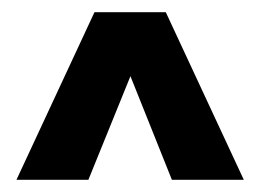

<svg xmlns="http://www.w3.org/2000/svg" viewBox="-20 -770 428 315"><path d="M7 -475 135 -750H252L380 -475H262L194 -645L125 -475Z"/></svg>

Font: Saira Condensed ExtraBold
Style: Regular
Weight: 800
Width: 3
Designer: Hector Gatti with collaboration of the Omnibus-Type team
Foundry: Omnibus-Type
Version: Version 1.101